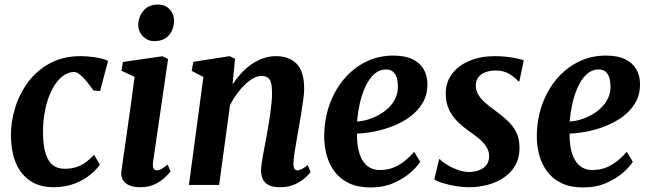

<svg xmlns="http://www.w3.org/2000/svg" viewBox="-20 -812 2854 843"><path d="M213.5 10Q128.5 10 79 -48Q29.5 -106 28 -215.5Q27.5 -276 46.2 -337.8Q65 -399.5 103 -451Q141 -502.5 199 -534Q257 -565.5 334 -565.5Q363 -565.5 397 -560.5Q431 -555.5 454.5 -545L419.5 -412.5L390.5 -414.5Q379 -431.5 363.8 -450.5Q348.5 -469.5 333 -482.8Q317.5 -496 305 -496Q278.5 -496 253.5 -476.2Q228.5 -456.5 209.2 -420Q190 -383.5 179 -333.2Q168 -283 169 -222.5Q170 -169.5 181 -135.8Q192 -102 212.5 -86.5Q233 -71 264 -71Q294.5 -71 317.8 -79.2Q341 -87.5 359.2 -101.5Q377.5 -115.5 393 -132.5L418.5 -89Q405.5 -69.5 378 -46.2Q350.5 -23 309.2 -6.5Q268 10 213.5 10Z M596 10Q567.5 10 548 1.8Q528.5 -6.5 519.5 -21.8Q510.5 -37 513 -58.5Q515.5 -80 520.2 -112Q525 -144 530.8 -184.8Q536.5 -225.5 543.2 -272.5Q550 -319.5 557 -370.8Q564 -422 571 -474.5L513 -501.5L520 -540L693.5 -565L718 -553L652 -100.5Q649.5 -82 654 -73Q658.5 -64 668.5 -64Q678 -64 688.5 -69.8Q699 -75.5 716 -89.5L729 -59Q723 -51.5 706.2 -34.8Q689.5 -18 661.8 -4Q634 10 596 10ZM657 -631.5Q627.5 -631.5 606.8 -653.5Q586 -675.5 587 -705Q589 -741.5 611.5 -766.8Q634 -792 672.5 -792Q706 -792 725.2 -770.8Q744.5 -749.5 744 -721.5Q744 -683.5 722 -657.5Q700 -631.5 657 -631.5Z M1001 -441.5Q1018.5 -467.5 1039.2 -490.2Q1060 -513 1084.2 -529.8Q1108.5 -546.5 1135.5 -556Q1162.5 -565.5 1192 -565.5Q1247 -565.5 1281.2 -533.2Q1315.5 -501 1315.5 -420.5Q1315.5 -403 1311.2 -372.2Q1307 -341.5 1301.5 -307.8Q1296 -274 1291 -246.5Q1287 -221.5 1281.8 -193.5Q1276.5 -165.5 1272.8 -139.5Q1269 -113.5 1268.5 -93.5Q1268.5 -76 1273.5 -70Q1278.5 -64 1285.5 -64Q1294 -64 1304.2 -69.2Q1314.5 -74.5 1331 -87L1344 -56.5Q1339 -49.5 1321.8 -33.2Q1304.5 -17 1276.5 -3.5Q1248.5 10 1210 10Q1175.5 10 1157.5 -0.5Q1139.5 -11 1132.8 -28Q1126 -45 1126 -64.5Q1126.5 -77 1129 -94.8Q1131.5 -112.5 1135.2 -133.2Q1139 -154 1143.2 -176Q1147.5 -198 1151 -218Q1154.5 -239 1158.8 -262.8Q1163 -286.5 1166.5 -311.8Q1170 -337 1172.2 -361Q1174.5 -385 1174.5 -406.5Q1174 -435 1169.2 -450.5Q1164.5 -466 1154.2 -472.2Q1144 -478.5 1127.5 -478.5Q1110.5 -478.5 1092 -468.2Q1073.5 -458 1055.2 -440.5Q1037 -423 1020.2 -400Q1003.5 -377 990 -351L942 0H809.5L873 -474L821.5 -501L829 -540.5L988.5 -565.5L1012 -554Z M1825 -101.5Q1812 -80.5 1782.2 -54.2Q1752.5 -28 1708.2 -8.5Q1664 11 1607 11Q1551 11 1512 -7.8Q1473 -26.5 1449 -58.8Q1425 -91 1414.2 -130.8Q1403.5 -170.5 1403.5 -211.5Q1403.5 -287 1426.5 -351.8Q1449.5 -416.5 1490.5 -465Q1531.5 -513.5 1586.8 -540.8Q1642 -568 1706.5 -568Q1758.5 -568 1791.2 -552Q1824 -536 1840 -508.2Q1856 -480.5 1856.5 -446Q1857.5 -398.5 1837 -362.5Q1816.5 -326.5 1782.2 -301Q1748 -275.5 1706.5 -259Q1665 -242.5 1623.5 -234.5Q1582 -226.5 1547.5 -225.5Q1547 -190.5 1552.5 -161.2Q1558 -132 1570.2 -110.5Q1582.5 -89 1601.8 -77.2Q1621 -65.5 1647 -65.5Q1682 -65.5 1709.8 -77.2Q1737.5 -89 1759.5 -107.2Q1781.5 -125.5 1798.5 -145.5ZM1676.5 -507Q1644.5 -507 1621.5 -485.2Q1598.5 -463.5 1583 -428.8Q1567.5 -394 1559 -354.2Q1550.5 -314.5 1548 -278.5Q1569.5 -279.5 1594.2 -286.8Q1619 -294 1642.8 -307Q1666.5 -320 1686 -338.8Q1705.5 -357.5 1716.8 -382Q1728 -406.5 1727 -436Q1726 -471.5 1713 -489.2Q1700 -507 1676.5 -507Z M2260.5 -455.5H2255Q2245 -469 2218.8 -485.8Q2192.5 -502.5 2156.5 -502.5Q2133 -502.5 2113.2 -495.5Q2093.5 -488.5 2081.5 -474.5Q2069.5 -460.5 2069 -438.5Q2068.5 -416.5 2079.2 -397.8Q2090 -379 2109.8 -361.5Q2129.5 -344 2156 -325Q2183 -305.5 2207 -283.5Q2231 -261.5 2246 -232.5Q2261 -203.5 2261 -163Q2261 -119.5 2243 -87.2Q2225 -55 2194 -33.5Q2163 -12 2123.2 -1Q2083.5 10 2039.5 10Q2010.5 10 1978.8 4.5Q1947 -1 1921.5 -9Q1896 -17 1887 -25L1908 -113H1911Q1921.5 -102 1942.2 -89Q1963 -76 1988.8 -66.5Q2014.5 -57 2039 -57Q2060 -57 2080.2 -63.5Q2100.5 -70 2114 -85.5Q2127.5 -101 2127.5 -126.5Q2127.5 -149 2115.2 -167.8Q2103 -186.5 2082.5 -203.8Q2062 -221 2036 -238.5Q2014 -254 1991 -276Q1968 -298 1952.5 -329Q1937 -360 1937 -402Q1937 -451 1964.8 -487.8Q1992.5 -524.5 2041.5 -545Q2090.5 -565.5 2153.5 -565.5Q2180 -565.5 2206 -562.5Q2232 -559.5 2251.8 -555Q2271.5 -550.5 2279.5 -547Z M2758.5 -101.5Q2745.5 -80.5 2715.8 -54.2Q2686 -28 2641.8 -8.5Q2597.5 11 2540.5 11Q2484.5 11 2445.5 -7.8Q2406.5 -26.5 2382.5 -58.8Q2358.5 -91 2347.8 -130.8Q2337 -170.5 2337 -211.5Q2337 -287 2360 -351.8Q2383 -416.5 2424 -465Q2465 -513.5 2520.2 -540.8Q2575.5 -568 2640 -568Q2692 -568 2724.8 -552Q2757.5 -536 2773.5 -508.2Q2789.5 -480.5 2790 -446Q2791 -398.5 2770.5 -362.5Q2750 -326.5 2715.8 -301Q2681.5 -275.5 2640 -259Q2598.5 -242.5 2557 -234.5Q2515.5 -226.5 2481 -225.5Q2480.5 -190.5 2486 -161.2Q2491.5 -132 2503.8 -110.5Q2516 -89 2535.2 -77.2Q2554.5 -65.5 2580.5 -65.5Q2615.5 -65.5 2643.2 -77.2Q2671 -89 2693 -107.2Q2715 -125.5 2732 -145.5ZM2610 -507Q2578 -507 2555 -485.2Q2532 -463.5 2516.5 -428.8Q2501 -394 2492.5 -354.2Q2484 -314.5 2481.5 -278.5Q2503 -279.5 2527.8 -286.8Q2552.5 -294 2576.2 -307Q2600 -320 2619.5 -338.8Q2639 -357.5 2650.2 -382Q2661.5 -406.5 2660.5 -436Q2659.5 -471.5 2646.5 -489.2Q2633.5 -507 2610 -507Z"/></svg>

Font: Merriweather 24pt
Style: Bold Italic
Weight: 700
Italic angle: -7.8°
Designer: Eben Sorkin
Foundry: Eben Sorkin
Version: Version 2.101